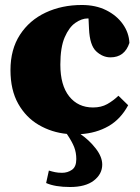

<svg xmlns="http://www.w3.org/2000/svg" viewBox="-20 -523 563 770"><path d="M165 211 176 161Q189 165 201 167.5Q213 170 229 170Q251 170 268.5 158Q286 146 286 115Q286 89 277.5 67Q269 45 248 14Q187 8 135.5 -22Q84 -52 53 -107Q22 -162 22 -242Q22 -325 60 -383.5Q98 -442 163 -472.5Q228 -503 308 -503Q364 -503 406 -482Q448 -461 472.5 -426.5Q497 -392 499 -351Q480 -293 423 -293Q392 -293 366 -317Q340 -341 337 -407L335 -449H331Q308 -449 282.5 -431.5Q257 -414 239.5 -373.5Q222 -333 222 -264Q222 -181 257.5 -136.5Q293 -92 353 -92Q386 -92 410 -105.5Q434 -119 455 -139L494 -101Q464 -45 415 -17Q366 11 303 15Q338 39 364 72.5Q390 106 390 137Q390 175 356.5 201Q323 227 261 227Q201 227 165 211Z"/></svg>

Font: Source Serif Pro Black
Style: Regular
Weight: 900
Designer: Frank Grießhammer
Foundry: Adobe Systems Incorporated
Version: Version 3.001;hotconv 1.0.111;makeotfexe 2.5.65597